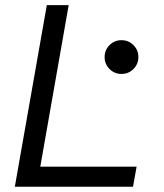

<svg xmlns="http://www.w3.org/2000/svg" viewBox="-20 -713 626 733"><path d="M36.6 0 158.7 -693.4H242.2L133.8 -76.7H501.5L487.8 0ZM443.8 -430.7Q417 -430.7 398.2 -449.5Q379.4 -468.3 379.4 -495.1Q379.4 -522 398.2 -540.8Q417 -559.6 443.8 -559.6Q470.7 -559.6 489.5 -540.8Q508.3 -522 508.3 -495.1Q508.3 -468.3 489.5 -449.5Q470.7 -430.7 443.8 -430.7Z"/></svg>

Font: CaskaydiaCove NFP SemiLight
Style: Italic
Weight: 350
Italic angle: -10°
Designer: Aaron Bell
Foundry: Saja Typeworks
Version: Version 2111.001; VTT 6.35;Nerd Fonts 3.1.1